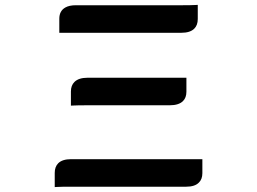

<svg xmlns="http://www.w3.org/2000/svg" viewBox="-20 -738 1040 776"><path d="M201.2 -39.1Q201.2 -64 215.3 -78.1Q231.9 -94.7 267.6 -94.7H797.9V-38.1Q797.9 -13.7 783.7 0Q767.6 16.6 732.4 16.6H267.6Q226.1 16.6 210.4 17.6L201.2 18.1ZM266.6 -368.2Q266.6 -392.6 280.8 -406.7Q297.9 -423.8 334 -423.8H733.4V-367.2Q733.4 -343.3 719.7 -329.6Q702.6 -312.5 666 -312.5H334Q291.5 -312.5 275.9 -311.5L266.6 -311ZM219.7 -662.1Q219.7 -693.8 243.7 -707.5Q259.8 -716.8 286.1 -716.8H712.9Q754.4 -716.8 770 -717.8L779.3 -718.3V-661.1Q779.3 -636.2 765.1 -622.1Q748.5 -605.5 712.9 -605.5H219.7Z"/></svg>

Font: YuPearl-SemiBold
Style: SemiBold
Weight: 600
Designer: Max Yao
Foundry: Max-Everyday
Version: Version 1.011; ttfautohint (v1.8.3)